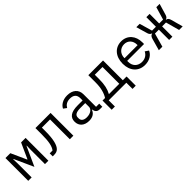

<svg xmlns="http://www.w3.org/2000/svg" viewBox="263 -1731 3075 3075"><g transform="rotate(-45 1800.0 -194.0)"><path d="M72 0H149V-323L146 -415H152L300 -88L448 -415H454L451 -323V0H528V-516H426L307 -253H301L182 -516H72Z M626 0H657C700 0 729 -9 754 -34C799 -79 829 -180 829 -367V-448H1014V0H1094V-516H751V-369C751 -202 730 -119 690 -68H626Z M1750 0V-70H1678V-354C1678 -463 1601 -528 1480 -528C1375 -528 1310 -478 1283 -424L1337 -384C1364 -431 1406 -460 1475 -460C1554 -460 1598 -422 1598 -346V-295H1488C1332 -295 1266 -241 1266 -145C1266 -48 1335 12 1443 12C1527 12 1575 -24 1598 -84H1603C1610 -36 1632 0 1695 0ZM1457 -55C1390 -55 1350 -83 1350 -136V-157C1350 -208 1392 -235 1488 -235H1598V-150C1598 -97 1539 -55 1457 -55Z M1822 140H1895V0H2294V140H2367V-68H2282V-516H1949V-352C1949 -227 1923 -136 1880 -68H1822ZM1967 -68C2007 -140 2027 -224 2027 -348V-448H2202V-68Z M2709 12C2812 12 2885 -38 2916 -107L2857 -147C2830 -91 2778 -57 2709 -57C2612 -57 2551 -122 2551 -214V-238H2933V-276C2933 -422 2844 -528 2704 -528C2564 -528 2467 -422 2467 -257C2467 -94 2561 12 2709 12ZM2704 -462C2789 -462 2847 -400 2847 -309V-298H2551V-305C2551 -395 2616 -462 2704 -462Z M3263 0H3337V-233H3425L3489 0H3570L3514 -203C3505 -240 3486 -260 3457 -264V-268C3484 -275 3497 -292 3508 -327L3564 -516H3489L3425 -299H3337V-516H3263V-299H3175L3112 -516H3036L3091 -327C3100 -294 3118 -274 3143 -268V-264C3116 -260 3098 -240 3087 -203L3030 0H3110L3175 -233H3263Z"/></g></svg>

Font: IBM Mono
Style: Regular
Weight: 400
Monospace: yes
Designer: Mike Abbink, Paul van der Laan, Pieter van Rosmalen
Foundry: Bold Monday
Version: Version 2.3